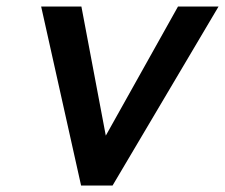

<svg xmlns="http://www.w3.org/2000/svg" viewBox="-20 -572 694 592"><path d="M230 0 106.9 -551.8H231L306.2 -153.8L528.8 -551.8H653.8L327.1 0Z"/></svg>

Font: Involve SemiBold Oblique
Style: Italic
Weight: 600
Italic angle: -10.5°
Designer: Stefan Peev
Foundry: Context Ltd.
Version: Version 1.001